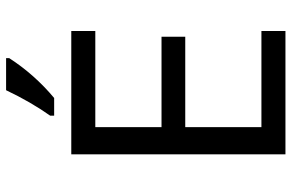

<svg xmlns="http://www.w3.org/2000/svg" viewBox="-186 -786 971 640"><g transform="rotate(-90 300.0 -465.5)"><path d="M517.1 0H106V-713.9H517.1V-633.8H196.8V-413.1H498V-334H196.8V-80.1H517.1ZM234.9 -784.2Q280.8 -849.1 319.8 -931.2H426.8V-920.9Q372.1 -836.4 293.9 -771H234.9Z"/></g></svg>

Font: TypoPRO Noto Mono
Style: Regular
Weight: 400
Designer: Monotype Design Team
Foundry: Monotype Imaging Inc.
Version: Version 1.00